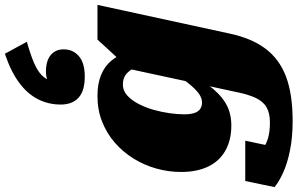

<svg xmlns="http://www.w3.org/2000/svg" viewBox="-271 -736 1218 786"><g transform="rotate(-90 338.0 -343.0)"><path d="M511 -932 560 -842Q510 -828 476.5 -814Q443 -800 424 -782Q405 -764 398 -737Q395 -733 391.5 -735Q388 -737 386 -741Q384 -745 384 -749Q396 -756 409 -760Q422 -764 436 -764Q482 -764 505.5 -744.5Q529 -725 529 -691Q529 -653 501 -629Q473 -605 418 -605Q358 -605 330.5 -631Q303 -657 303 -703Q303 -754 325 -797Q347 -840 393 -874Q439 -908 511 -932ZM355 12 450 -429 457 -431 569 -553H711L594 -14Q575 77 532 134.5Q489 192 417 219Q345 246 236 246Q168 246 114.5 235Q61 224 24 207Q-13 190 -35 172L-10 52H155L127 185Q113 183 105 172Q97 161 94.5 147.5Q92 134 94 122Q96 110 102 104Q111 115 126 126.5Q141 138 166.5 145.5Q192 153 230 153Q268 153 292 139Q316 125 330.5 94Q345 63 355 12ZM528 -358 469 -348Q463 -377 453.5 -399.5Q444 -422 427.5 -435.5Q411 -449 385 -449Q360 -449 340.5 -431.5Q321 -414 306 -385.5Q291 -357 281.5 -323.5Q272 -290 267.5 -257Q263 -224 263 -198Q263 -172 268.5 -156Q274 -140 285 -132.5Q296 -125 311 -125Q330 -125 348.5 -138.5Q367 -152 389.5 -180Q412 -208 443 -252L457 -216Q418 -148 384 -101Q350 -54 310.5 -29.5Q271 -5 217 -5Q158 -5 115 -29Q72 -53 49.5 -99Q27 -145 27 -211Q27 -262 41 -312Q55 -362 82 -405.5Q109 -449 147 -482Q185 -515 233 -534Q281 -553 338 -553Q388 -553 423.5 -538.5Q459 -524 481.5 -497.5Q504 -471 515 -435.5Q526 -400 528 -358Z"/></g></svg>

Font: Roboto Serif 20pt Black
Style: Italic
Weight: 900
Italic angle: -10°
Version: Version 1.008